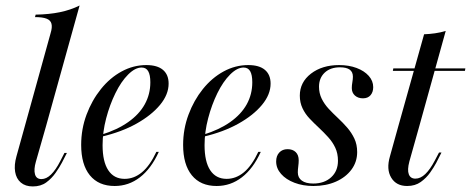

<svg xmlns="http://www.w3.org/2000/svg" viewBox="-20 -661 1702 694"><path d="M70.2 -206.5 162.9 -541.1Q169.4 -562.1 166.1 -575Q162.9 -587.9 148.4 -593.5Q133.9 -599.2 106.5 -599.2L108.9 -608.1Q157.3 -608.9 196.4 -616.9Q235.5 -625 267.7 -641.1L146.8 -206.5ZM109.7 -76.6Q101.6 -48.4 106.5 -31Q111.3 -13.7 129.8 -13.7Q147.6 -13.7 164.5 -30.2Q181.5 -46.8 197.6 -78.2L212.9 -108.1H221.8L204 -73.4Q195.2 -56.5 181 -36.3Q166.9 -16.1 147.2 -1.6Q127.4 12.9 98.4 12.9Q71.8 12.9 55.2 -1.2Q38.7 -15.3 34.7 -39.9Q30.6 -64.5 39.5 -96L70.2 -206.5H146.8Z M394.4 11.3Q336.3 11.3 304.8 -27.4Q273.4 -66.1 273.4 -137.1Q273.4 -194.4 292.7 -246.4Q312.1 -298.4 344.8 -339.1Q377.4 -379.8 419.8 -402.8Q462.1 -425.8 508.9 -425.8Q548.4 -425.8 569 -408.5Q589.5 -391.1 589.5 -358.9Q589.5 -319.4 558.5 -281.9Q527.4 -244.4 473.4 -214.1Q419.4 -183.9 346.8 -166.9V-174.2Q404 -191.9 443.5 -219.8Q483.1 -247.6 503.2 -283.9Q523.4 -320.2 523.4 -363.7Q523.4 -390.3 515.7 -403.6Q508.1 -416.9 491.9 -416.9Q468.5 -416.9 443.1 -391.5Q417.7 -366.1 397.2 -324.2Q376.6 -282.3 363.7 -233.1Q350.8 -183.9 350.8 -136.3Q350.8 -76.6 371.4 -45.6Q391.9 -14.5 430.6 -14.5Q464.5 -14.5 493.1 -38.3Q521.8 -62.1 545.2 -112.1H554Q526.6 -51.6 485.9 -20.2Q445.2 11.3 394.4 11.3Z M762.9 11.3Q704.8 11.3 673.4 -27.4Q641.9 -66.1 641.9 -137.1Q641.9 -194.4 661.3 -246.4Q680.6 -298.4 713.3 -339.1Q746 -379.8 788.3 -402.8Q830.6 -425.8 877.4 -425.8Q916.9 -425.8 937.5 -408.5Q958.1 -391.1 958.1 -358.9Q958.1 -319.4 927 -281.9Q896 -244.4 841.9 -214.1Q787.9 -183.9 715.3 -166.9V-174.2Q772.6 -191.9 812.1 -219.8Q851.6 -247.6 871.8 -283.9Q891.9 -320.2 891.9 -363.7Q891.9 -390.3 884.3 -403.6Q876.6 -416.9 860.5 -416.9Q837.1 -416.9 811.7 -391.5Q786.3 -366.1 765.7 -324.2Q745.2 -282.3 732.3 -233.1Q719.4 -183.9 719.4 -136.3Q719.4 -76.6 739.9 -45.6Q760.5 -14.5 799.2 -14.5Q833.1 -14.5 861.7 -38.3Q890.3 -62.1 913.7 -112.1H922.6Q895.2 -51.6 854.4 -20.2Q813.7 11.3 762.9 11.3Z M1112.9 11.3Q1075 11.3 1044.4 -0.4Q1013.7 -12.1 996 -32.3Q978.2 -52.4 978.2 -77.4Q978.2 -97.6 989.5 -109.7Q1000.8 -121.8 1019.4 -121.8Q1037.9 -121.8 1048.8 -111.3Q1059.7 -100.8 1059.7 -81.5Q1059.7 -71.8 1058.1 -59.7Q1056.5 -47.6 1056.5 -37.9Q1056.5 -18.5 1071 -8.1Q1085.5 2.4 1112.1 2.4Q1152.4 2.4 1177 -20.2Q1201.6 -42.7 1201.6 -79.8Q1201.6 -106.5 1191.9 -127Q1182.3 -147.6 1166.1 -165.3Q1150 -183.1 1132.7 -199.2Q1115.3 -215.3 1099.2 -232.3Q1083.1 -249.2 1073.4 -269.8Q1063.7 -290.3 1063.7 -315.3Q1063.7 -363.7 1104 -394.8Q1144.4 -425.8 1205.6 -425.8Q1241.1 -425.8 1269 -415.3Q1296.8 -404.8 1312.9 -386.7Q1329 -368.5 1329 -346Q1329 -328.2 1319.4 -316.9Q1309.7 -305.6 1291.9 -305.6Q1274.2 -305.6 1262.9 -315.7Q1251.6 -325.8 1251.6 -342.7Q1251.6 -352.4 1253.6 -363.7Q1255.6 -375 1255.6 -383.9Q1255.6 -400.8 1244 -409.3Q1232.3 -417.7 1208.9 -417.7Q1174.2 -417.7 1153.6 -398.4Q1133.1 -379 1133.1 -347.6Q1133.1 -324.2 1142.7 -304.4Q1152.4 -284.7 1168.1 -267.7Q1183.9 -250.8 1201.6 -234.3Q1219.4 -217.7 1235.1 -199.6Q1250.8 -181.5 1260.9 -160.1Q1271 -138.7 1271 -111.3Q1271 -75.8 1250.4 -48Q1229.8 -20.2 1194 -4.4Q1158.1 11.3 1112.9 11.3Z M1420.2 -206.5 1512.9 -537.1Q1533.1 -537.9 1552.8 -540.7Q1572.6 -543.5 1591.1 -549.2L1496 -206.5ZM1400 -404.8 1401.6 -413.7H1662.1L1660.5 -404.8ZM1451.6 11.3Q1412.1 11.3 1394 -19Q1375.8 -49.2 1389.5 -96L1420.2 -206.5H1496L1459.7 -77.4Q1451.6 -46.8 1457.7 -31Q1463.7 -15.3 1481.5 -15.3Q1500 -15.3 1517.3 -31.9Q1534.7 -48.4 1551.6 -80.6L1566.9 -109.7H1575.8L1556.5 -71.8Q1548.4 -56.5 1534.7 -37.1Q1521 -17.7 1500.8 -3.2Q1480.6 11.3 1451.6 11.3Z"/></svg>

Font: Playfair 144pt SemiCondensed
Style: Italic
Weight: 400
Width: 4
Italic angle: -15.6°
Designer: Claus Eggers Sørensen
Foundry: Claus Eggers Sørensen
Version: Version 2.203